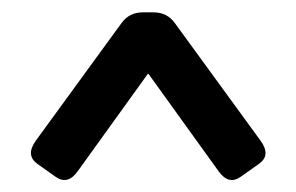

<svg xmlns="http://www.w3.org/2000/svg" viewBox="-20 -724 489 317"><path d="M41.5 -453.6Q22 -467.8 39.1 -491.7L180.7 -686Q193.4 -703.6 215.8 -703.6H233.4Q255.9 -703.6 268.6 -686L410.2 -491.7Q427.7 -467.8 407.7 -453.6L377.4 -432.1Q357.4 -418 340.8 -441.4L225.1 -602.1H224.1L108.4 -441.4Q91.8 -418 71.8 -432.1Z"/></svg>

Font: Istok
Style: Bold
Weight: 700
Designer: Andrey V. Panov
Foundry: Andrey V. Panov
Version: Version 1.0.1